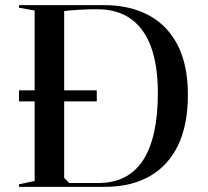

<svg xmlns="http://www.w3.org/2000/svg" viewBox="-20 -728 810 748"><path d="M54 -376H357V-333H54ZM386 -708Q486 -708 559.5 -668.5Q633 -629 672.5 -551.5Q712 -474 712 -359Q712 -241 673.5 -161.5Q635 -82 562.5 -41Q490 0 388 0H54V-10L115 -23V-687L54 -698V-708ZM359 -692Q325 -692 289.5 -690Q254 -688 230 -685V-35L250 -15H362Q480 -15 537.5 -104Q595 -193 595 -366Q595 -471 569 -543.5Q543 -616 490.5 -654Q438 -692 359 -692Z"/></svg>

Font: Kalnia
Style: Regular
Weight: 400
Designer: Frida Medrano
Foundry: Frida Medrano
Version: Version 1.105